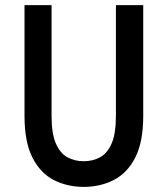

<svg xmlns="http://www.w3.org/2000/svg" viewBox="-20 -720 656 752"><path d="M308 12Q243.5 12 191 -14.8Q138.5 -41.5 107.2 -102.5Q76 -163.5 76 -266.5V-700H182V-266.5Q182 -196.5 198.8 -158Q215.5 -119.5 244 -104Q272.5 -88.5 308 -88.5Q343 -88.5 371.8 -104Q400.5 -119.5 417.2 -158Q434 -196.5 434 -266.5V-700H541V-266.5Q541 -164.5 510 -103.5Q479 -42.5 426 -15.2Q373 12 308 12Z"/></svg>

Font: Overpass Mono SemiBold
Style: Regular
Weight: 600
Monospace: yes
Designer: Delve Withrington, Dave Bailey
Foundry: Delve Fonts LLC
Version: Version 4.000